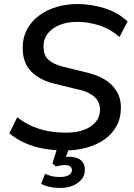

<svg xmlns="http://www.w3.org/2000/svg" viewBox="-20 -734 662 948"><path d="M299 9Q248 9 198.5 0.5Q149 -8 105.5 -27Q62 -46 26 -76L65 -155Q103 -126 142 -109.5Q181 -93 222 -86Q263 -79 308 -79Q358 -79 395 -93Q432 -107 453 -132.5Q474 -158 474 -192Q474 -217 462.5 -236.5Q451 -256 425 -271Q399 -286 354 -295L248 -321Q177 -338 134.5 -380.5Q92 -423 92 -498Q92 -548 113 -588Q134 -628 172 -656.5Q210 -685 259 -699.5Q308 -714 363 -714Q430 -714 496 -693.5Q562 -673 610 -628L570 -551Q525 -591 470.5 -608.5Q416 -626 361 -626Q313 -626 275.5 -611Q238 -596 216.5 -569.5Q195 -543 195 -506Q195 -461 219 -439Q243 -417 290 -405L396 -379Q488 -359 532.5 -313.5Q577 -268 577 -204Q577 -151 555 -111Q533 -71 494.5 -44.5Q456 -18 406 -4.5Q356 9 299 9ZM276 194Q249 194 224 188.5Q199 183 183 173L203 124Q220 132 236.5 136Q253 140 275 140Q303 140 319 131Q335 122 335 105Q335 94 326.5 87.5Q318 81 300 81Q290 81 280 82.5Q270 84 255 88L239 72L268 -20H326L301 56L274 47Q286 44 298 42Q310 40 320 40Q344 40 362 47Q380 54 389.5 68.5Q399 83 399 104Q399 144 364 169Q329 194 276 194Z"/></svg>

Font: Nunito Sans 12pt SemiBold
Style: Italic
Weight: 600
Italic angle: -9°
Designer: Vernon Adams
Foundry: Vernon Adams
Version: Version 3.101;gftools[0.9.27]